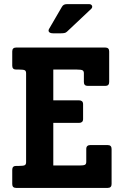

<svg xmlns="http://www.w3.org/2000/svg" viewBox="-20 -921 607 941"><path d="M526.9 -19Q526.9 0 507.8 0H59.1Q40 0 40 -19V-88.9Q40 -107.9 59.1 -107.9H74.2Q94.2 -107.9 101.1 -111.3Q107.9 -114.7 107.9 -126V-562Q107.9 -572.8 101.8 -576.4Q95.7 -580.1 74.2 -580.1H59.1Q40 -580.1 40 -599.1V-668.9Q40 -688 59.1 -688H496.1Q515.1 -688 515.1 -668.9V-519Q515.1 -500 496.1 -500H410.2Q391.1 -500 391.1 -519V-562Q391.1 -572.8 384.5 -576.4Q377.9 -580.1 356.9 -580.1H241.2V-429.2H368.2Q377 -429.2 382.1 -424.6Q387.2 -419.9 387.2 -410.2V-337.9Q387.2 -328.1 382.1 -323.5Q377 -318.8 368.2 -318.8H241.2V-109.9H369.1Q389.2 -109.9 396 -113.3Q402.8 -116.7 402.8 -127.9V-190.9Q402.8 -200.7 408 -205.3Q413.1 -210 421.9 -210H507.8Q526.9 -210 526.9 -190.9ZM308.6 -766.1Q303.2 -760.7 296.1 -759.3Q289.1 -757.8 279.3 -757.8H240.2Q231.9 -757.8 227.1 -759.8Q222.2 -761.7 220 -764.9Q217.8 -768.1 218 -771.7Q218.3 -775.4 220.2 -778.8L283.2 -887.2Q287.6 -895 293.7 -897.9Q299.8 -900.9 310.5 -900.9H415.5Q422.9 -900.9 426.5 -898.2Q430.2 -895.5 431.4 -891.8Q432.6 -888.2 431.2 -884Q429.7 -879.9 426.3 -877Z"/></svg>

Font: New Telegraph
Style: Bold
Weight: 700
Designer: Frank Baranowski
Foundry: Frank Baranowski
Version: Version 3.001